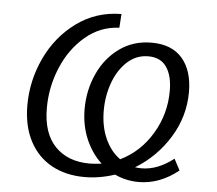

<svg xmlns="http://www.w3.org/2000/svg" viewBox="-51 -764 938 830"><g transform="rotate(5 417.5 -348.5)"><path d="M726 -104 752 -55Q671 10 580 10Q525 10 476 -13Q410 9 345 9Q263 9 201.5 -25Q140 -59 106 -124Q72 -189 72 -279Q72 -386 118 -484Q164 -582 248.5 -644Q333 -706 443 -707L439 -647Q357 -644 292.5 -589.5Q228 -535 192.5 -450.5Q157 -366 157 -274Q157 -165 212 -108Q267 -51 362 -51Q380 -51 414 -55Q370 -96 345 -155Q320 -214 320 -285Q320 -366 352.5 -437.5Q385 -509 445 -552Q505 -595 584 -595Q672 -595 717.5 -542Q763 -489 763 -396Q763 -291 707 -199.5Q651 -108 559 -52Q577 -50 587 -50Q657 -50 726 -104ZM492 -81Q577 -122 628.5 -207.5Q680 -293 680 -394Q680 -460 654 -497.5Q628 -535 575 -535Q523 -535 484 -499.5Q445 -464 424 -406.5Q403 -349 403 -285Q403 -216 427 -163Q451 -110 492 -81Z"/></g></svg>

Font: Bitter Pro
Style: Italic
Weight: 400
Italic angle: -9°
Designer: Sol Matas, and Bitter project Authors
Foundry: Sol Matas
Version: Version 1.010